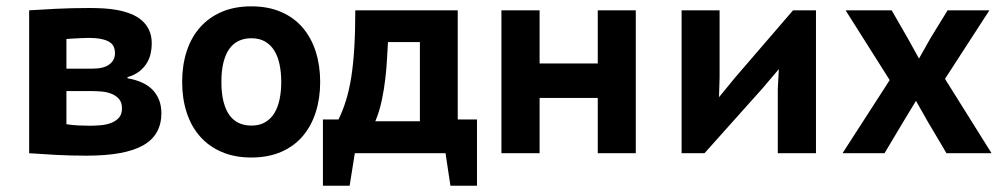

<svg xmlns="http://www.w3.org/2000/svg" viewBox="-20 -490 3203 614"><path d="M73.2 -457Q108.9 -459.5 159.4 -461.9Q210 -464.4 267.6 -464.4Q288.6 -464.4 311.3 -463.1Q334 -461.9 356 -457.8Q377.9 -453.6 397.9 -445.8Q418 -438 432.9 -425.3Q447.8 -412.6 456.5 -394.3Q465.3 -376 465.3 -350.6Q465.3 -334.5 461.7 -318.4Q458 -302.2 449.2 -287.8Q440.4 -273.4 425.5 -261.7Q410.6 -250 387.7 -243.2V-239.7Q443.4 -230 469.7 -200.9Q496.1 -171.9 496.1 -127.9Q496.1 -93.8 481.9 -68.1Q467.8 -42.5 438.5 -25.6Q409.2 -8.8 364 -0.5Q318.8 7.8 256.3 7.8Q207.5 7.8 160.4 5.4Q113.3 2.9 73.2 0ZM192.4 -92.8Q210 -89.8 230 -88.9Q250 -87.9 267.6 -87.9Q282.7 -87.9 300.8 -89.4Q318.8 -90.8 334.2 -96.4Q349.6 -102.1 359.9 -113Q370.1 -124 370.1 -143.6Q370.1 -162.6 360.4 -173.6Q350.6 -184.6 336.2 -190.2Q321.8 -195.8 305.2 -197.3Q288.6 -198.7 274.9 -198.7H192.4ZM276.4 -270.5Q311.5 -270.5 329.6 -283.9Q347.7 -297.4 347.7 -319.3Q347.7 -331.1 343.8 -340.3Q339.8 -349.6 330.1 -355.7Q320.3 -361.8 304.2 -365.2Q288.1 -368.7 263.7 -368.7Q253.4 -368.7 242.7 -368.2Q231.9 -367.7 222.4 -367.2Q212.9 -366.7 205.1 -366.2Q197.3 -365.7 192.4 -365.2V-270.5Z M562.5 0ZM562.5 -228Q562.5 -281.2 576.9 -325.7Q591.3 -370.1 619.4 -402.1Q647.5 -434.1 688.7 -451.9Q730 -469.7 783.7 -469.7Q838.4 -469.7 879.9 -451.4Q921.4 -433.1 948.7 -400.6Q976.1 -368.2 990 -324Q1003.9 -279.8 1003.9 -228Q1003.9 -176.3 990 -132.1Q976.1 -87.9 948.7 -55.4Q921.4 -22.9 879.9 -4.6Q838.4 13.7 783.7 13.7Q730 13.7 688.7 -4.2Q647.5 -22 619.4 -54Q591.3 -85.9 576.9 -130.4Q562.5 -174.8 562.5 -228ZM688 -228Q688 -191.4 694.8 -164.8Q701.7 -138.2 714.1 -121.3Q726.6 -104.5 744.1 -96.4Q761.7 -88.4 783.7 -88.4Q809.6 -88.4 827.6 -98.9Q845.7 -109.4 857.2 -127.9Q868.7 -146.5 874 -172.1Q879.4 -197.8 879.4 -228Q879.4 -258.3 874 -283.9Q868.7 -309.6 857.2 -328.1Q845.7 -346.7 827.6 -357.2Q809.6 -367.7 783.7 -367.7Q761.7 -367.7 744.1 -359.6Q726.6 -351.6 714.1 -334.7Q701.7 -317.9 694.8 -291.3Q688 -264.6 688 -228Z M1505.4 104H1420.4L1404.8 0H1114.7L1098.1 104H1012.7V-107.9H1062.5Q1076.2 -135.7 1086.4 -168.7Q1096.7 -201.7 1103.3 -243.4Q1109.9 -285.2 1113 -337.6Q1116.2 -390.1 1116.2 -457H1443.8V-107.9H1505.4ZM1322.8 -102.1V-355.5H1220.7Q1219.2 -335 1217.8 -304.7Q1216.3 -274.4 1212.4 -239.7Q1208.5 -205.1 1200.9 -169.2Q1193.4 -133.3 1180.2 -102.1Z M1891.6 -176.8H1705.6V0H1583.5V-457H1705.6V-287.1H1891.6V-457H2013.2V0H1891.6Z M2467.3 -206.1 2470.7 -269 2418 -207 2232.9 0H2159.7V-457H2281.2V-241.7L2279.3 -179.2L2330.6 -241.7L2516.1 -457H2589.4V0H2467.3Z M2674.3 0ZM2825.2 -233.9 2684.1 -457H2831.5L2882.3 -368.7L2918.9 -302.7L2956.1 -368.7L3010.3 -457H3144L3002 -237.8L3150.9 0H3006.8L2946.3 -102.1L2909.2 -167.5L2870.1 -103L2808.6 0H2674.3Z"/></svg>

Font: PT Astra Sans
Style: Bold
Weight: 700
Designer: A.Korolkova, I. Chaeva
Foundry: ParaType Ltd
Version: Version 1.001; ttfautohint (v1.6)